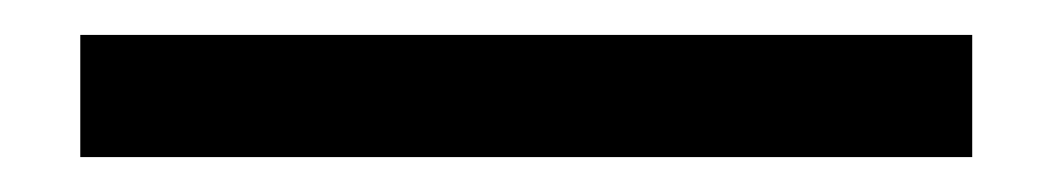

<svg xmlns="http://www.w3.org/2000/svg" viewBox="-20 74 603 110"><path d="M26 94H537V164H26Z"/></svg>

Font: IBM Plex Serif Medm
Style: Regular
Weight: 500
Designer: Mike Abbink, Paul van der Laan, Pieter van Rosmalen
Foundry: Bold Monday
Version: Version 3.001